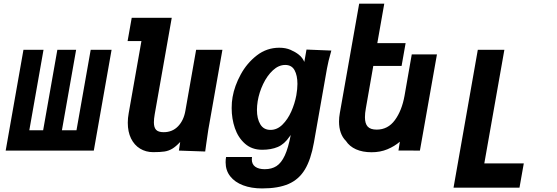

<svg xmlns="http://www.w3.org/2000/svg" viewBox="-20 -822 3040 1048"><path d="M492 0H11L108 -550H217.5L140 -111H215.5L293 -550H395.5L318 -111H397.5L475 -550H589Z M677.5 -152Q677.5 -178 682.5 -204.5L752 -598H676.5L699 -725H917.5L824.5 -198.5Q820 -173 820 -154Q820 -126.5 832 -113.5Q844 -100.5 873.5 -100.5Q921 -100.5 952 -132.8Q983 -165 992 -218L1050.5 -550H1194L1117 -114Q1113 -88.5 1106 -38.5L1100 5L956.5 0L963.5 -47Q940 -22 920.2 -10.2Q900.5 1.5 878 5Q855.5 8.5 816 8.5Q776 8.5 744.5 -10.8Q713 -30 695.2 -66.2Q677.5 -102.5 677.5 -152Z M1211.5 64Q1211.5 47.5 1214 35H1355.5Q1354.5 44 1354.5 48Q1354.5 74.5 1373.2 88Q1392 101.5 1425 101.5Q1463 101.5 1489.2 84.5Q1515.5 67.5 1534.5 26.8Q1553.5 -14 1567 -85.5L1560.5 -76.5Q1532.5 -35 1496.2 -19.8Q1460 -4.5 1411 -4.5Q1355 -4.5 1317.5 -37.5Q1280 -70.5 1262.2 -122.2Q1244.5 -174 1244.5 -232Q1244.5 -265.5 1249.5 -292.5Q1260 -353 1293.8 -415.2Q1327.5 -477.5 1381.8 -519.5Q1436 -561.5 1504.5 -561.5Q1539.5 -561.5 1566.2 -549.8Q1593 -538 1610.5 -524Q1621.5 -515.5 1629.5 -504.5Q1637.5 -493.5 1641 -484L1653 -551.5L1788.5 -546Q1770.5 -482.5 1765 -449.5L1693.5 -44Q1677 49 1644.2 103.2Q1611.5 157.5 1555.2 182Q1499 206.5 1410.5 206.5Q1352 206.5 1307 189.5Q1262 172.5 1236.8 140.5Q1211.5 108.5 1211.5 64ZM1597.5 -302Q1603.5 -337 1603.5 -364Q1603.5 -410 1587.8 -438.8Q1572 -467.5 1537 -467.5Q1501 -467.5 1469.5 -438.2Q1438 -409 1416.2 -363.2Q1394.5 -317.5 1386.5 -269.5Q1382.5 -244 1382.5 -222Q1382.5 -174 1400.8 -143.5Q1419 -113 1456.5 -113Q1492.5 -113 1521.5 -141.5Q1550.5 -170 1569.8 -213.2Q1589 -256.5 1597.5 -302Z M1868 -53Q1849.5 -71 1840 -98Q1830.5 -125 1830.5 -158.5Q1830.5 -181 1835 -205.5L1940.5 -802H2077.5L2039.5 -586.5H2194L2172 -462H2017.5L1977 -231Q1972 -204.5 1972 -182Q1972 -147.5 1987 -131Q2002 -114.5 2036 -114.5Q2097.5 -114.5 2135.5 -166.5Q2173.5 -218.5 2188 -299L2227.5 -525H2365L2272 0L2155 -0.5L2162.5 -48.5Q2133.5 -23.5 2094.5 -7.2Q2055.5 9 2008.5 9Q1959 9 1923.2 -7Q1887.5 -23 1868 -53Z M2588 -550H2733L2623.5 70H2839L2815.5 202.5H2455.5Z"/></svg>

Font: JuliaMono ExtraBold
Style: Italic
Weight: 800
Italic angle: -9°
Monospace: yes
Designer: cormullion
Foundry: corm
Version: Version 0.057; ttfautohint (v1.8.4)